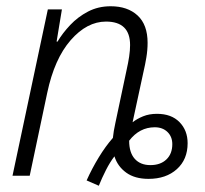

<svg xmlns="http://www.w3.org/2000/svg" viewBox="-20 -562 656 614"><path d="M257 15Q274 -23 296 -59Q318 -95 341 -121Q342 -131 344 -143.5Q346 -156 349 -169L385 -339Q390 -361 393 -381Q396 -401 396 -418Q396 -493 319 -493Q258 -493 206 -433.5Q154 -374 131 -265L75 0H20L133 -532H178L161 -429H164Q180 -456 204.5 -482Q229 -508 261.5 -525Q294 -542 334 -542Q388 -542 420 -512.5Q452 -483 452 -425Q452 -402 448 -378Q444 -354 439 -333L404 -171Q418 -182 437.5 -190Q457 -198 482 -198Q528 -198 554 -171.5Q580 -145 580 -104Q580 -52 545.5 -21Q511 10 455 10Q411 10 383.5 -10Q356 -30 346 -62Q332 -44 319 -18.5Q306 7 296 32ZM461 -34Q493 -34 512 -52Q531 -70 531 -101Q531 -125 515.5 -140Q500 -155 475 -155Q426 -155 393 -112Q393 -74 411 -54Q429 -34 461 -34Z"/></svg>

Font: Noto Sans SemiCondensed Light
Style: Italic
Weight: 300
Width: 4
Italic angle: -12°
Designer: Monotype Design Team
Foundry: Monotype Imaging Inc.
Version: Version 2.013; ttfautohint (v1.8.4.7-5d5b)